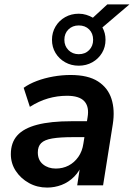

<svg xmlns="http://www.w3.org/2000/svg" viewBox="-20 -838 605 868"><path d="M193 10Q148 10 111 -10.5Q74 -31 51.5 -65Q29 -99 29 -141Q29 -193 58 -225.5Q87 -258 148 -274Q209 -290 304 -290H384L373 -218H310Q251 -218 216 -212Q181 -206 166 -191Q151 -176 151 -149Q151 -114 174.5 -95Q198 -76 232 -76Q264 -76 290 -89.5Q316 -103 334 -128.5Q352 -154 357 -189L376 -308Q384 -355 361.5 -380Q339 -405 283 -405Q239 -405 197.5 -393Q156 -381 115 -355L87 -441Q112 -459 146.5 -472Q181 -485 220.5 -492Q260 -499 299 -499Q378 -499 423 -470Q468 -441 484 -391Q500 -341 490 -277L446 0H329L345 -104H355Q341 -65 315.5 -39.5Q290 -14 258.5 -2Q227 10 193 10ZM336 -541Q302 -541 274.5 -556.5Q247 -572 231 -598.5Q215 -625 215 -658Q215 -691 231 -718Q247 -745 274.5 -760.5Q302 -776 336 -776Q354 -776 370 -771Q386 -766 400 -758L465 -818H565L443 -714Q450 -701 453.5 -687.5Q457 -674 457 -658Q457 -625 441 -598.5Q425 -572 397.5 -556.5Q370 -541 336 -541ZM336 -593Q365 -593 383 -611.5Q401 -630 401 -658Q401 -687 383 -705Q365 -723 336 -723Q308 -723 289.5 -705Q271 -687 271 -658Q271 -630 289.5 -611.5Q308 -593 336 -593Z"/></svg>

Font: Nunito Sans 12pt
Style: Bold Italic
Weight: 700
Italic angle: -9°
Designer: Vernon Adams
Foundry: Vernon Adams
Version: Version 3.101;gftools[0.9.27]